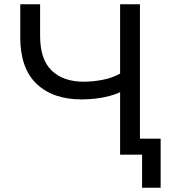

<svg xmlns="http://www.w3.org/2000/svg" viewBox="-20 -725 829 900"><path d="M646 155V0H543V-293Q523 -283 493 -275Q463 -267 429 -263Q395 -259 363 -259Q228 -259 151.5 -332Q75 -405 75 -549V-705H168V-557Q168 -446 222.5 -394Q277 -342 373 -342Q414 -342 459.5 -350.5Q505 -359 543 -380V-705H636V-75H733V155Z"/></svg>

Font: Nunito Sans 6pt
Style: Regular
Weight: 400
Version: Version 3.101;gftools[0.9.27]